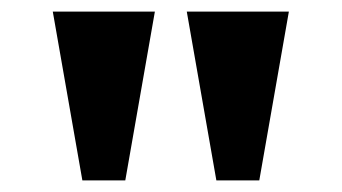

<svg xmlns="http://www.w3.org/2000/svg" viewBox="-20 -734 589 331"><path d="M122 -423 71 -714H247L196 -423ZM353 -423 302 -714H478L427 -423Z"/></svg>

Font: Noto Serif Lao ExtraBold
Style: Regular
Weight: 800
Designer: Monotype Design Team
Foundry: Monotype Imaging Inc.
Version: Version 2.003; ttfautohint (v1.8.4.7-5d5b)